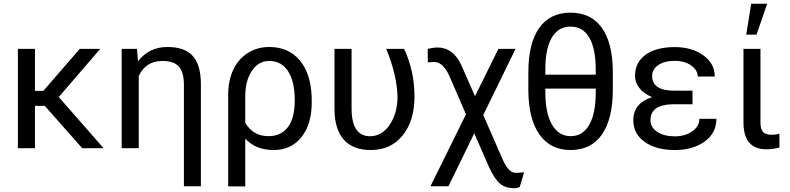

<svg xmlns="http://www.w3.org/2000/svg" viewBox="-20 -788 4202 1021"><path d="M218.3 -225.1H166V0H75.2V-528.3H166V-304.7H210.4L404.3 -528.3H513.2L292.5 -272L530.8 0H417Z M708.5 -528.3 713.9 -461.9Q772.5 -538.1 870.1 -538.1Q962.9 -538.1 1005.4 -490Q1047.9 -441.9 1048.3 -342.3V202.6H958V-336.9Q958 -403.3 931.6 -433.6Q905.3 -463.9 842.8 -463.9Q797.9 -463.9 766.1 -442.6Q734.4 -421.4 717.8 -383.3V0H627V-528.3Z M1411.6 -538.1Q1512.7 -538.1 1572.3 -469.2Q1631.8 -400.4 1637.2 -276.4L1637.7 -244.1Q1637.7 -127 1583 -58.6Q1528.3 9.8 1435.1 9.8Q1339.8 9.8 1284.2 -50.8V203.1H1193.4V-283.2Q1193.4 -360.4 1220.9 -418Q1248.5 -475.6 1298.6 -506.8Q1348.6 -538.1 1411.6 -538.1ZM1284.2 -135.7Q1324.7 -64 1408.2 -64Q1474.1 -64 1510.7 -111.6Q1547.4 -159.2 1547.4 -254.4Q1547.4 -354.5 1512 -409.2Q1476.6 -463.9 1411.6 -463.9Q1354.5 -463.9 1319.3 -411.1Q1284.2 -358.4 1284.2 -275.9Z M1849.6 -528.3V-212.4Q1849.6 -63.5 1947.8 -63.5Q2010.7 -63.5 2052.2 -124.5Q2093.8 -185.5 2093.8 -274.4Q2091.3 -387.2 2033.7 -528.3H2128.9Q2184.1 -410.6 2184.1 -274.4Q2184.1 -146 2121.3 -68.1Q2058.6 9.8 1952.1 9.8Q1857.4 9.8 1808.6 -44.9Q1759.8 -99.6 1758.8 -204.6V-528.3Z M2305.2 -535.6Q2390.1 -535.6 2433.1 -441.9L2505.9 -276.4L2630.4 -528.3H2721.7L2549.8 -176.3L2656.2 66.9Q2686 129.4 2719.2 130.9H2731.9L2767.1 128.4L2744.1 205.6Q2732.4 212.9 2714.4 212.9Q2669.9 212.9 2640.6 189.9Q2611.3 167 2581.1 101.6L2502 -79.1L2364.7 202.6H2269L2458 -180.2L2376 -369.1Q2340.3 -458.5 2288.1 -458.5L2254.9 -456.1L2254.4 -528.3Q2287.6 -535.6 2305.2 -535.6Z M3238.8 -312.5Q3238.8 -155.8 3181.2 -73Q3123.5 9.8 3014.6 9.8Q2907.7 9.8 2849.6 -71.3Q2791.5 -152.3 2789.6 -302.7V-402.8Q2789.6 -557.6 2847.2 -639.2Q2904.8 -720.7 3013.7 -720.7Q3122.1 -720.7 3179.4 -641.6Q3236.8 -562.5 3238.8 -412.6ZM2879.9 -391.1H3147.9V-418Q3147.9 -528.8 3114 -587.6Q3080.1 -646.5 3013.7 -646.5Q2948.2 -646.5 2914.1 -587.6Q2879.9 -528.8 2879.9 -418ZM3147.9 -316.9H2879.9V-297.9Q2879.9 -186 2915.5 -125Q2951.2 -64 3014.6 -64Q3078.1 -64 3112.5 -122.6Q3147 -181.2 3147.9 -292Z M3439 -148.4Q3439 -110.8 3474.9 -86.9Q3510.7 -63 3568.4 -63Q3623.5 -63 3661.4 -89.8Q3699.2 -116.7 3699.2 -156.2H3789.6Q3789.6 -80.6 3727.3 -35.4Q3665 9.8 3568.4 9.8Q3468.8 9.8 3408.2 -33.4Q3347.7 -76.7 3347.7 -148.4Q3347.7 -239.3 3447.8 -271.5Q3404.8 -289.1 3380.9 -318.8Q3356.9 -348.6 3356.9 -384.3Q3356.9 -456.5 3413.3 -497.1Q3469.7 -537.6 3568.4 -537.6Q3659.2 -537.6 3720 -493.9Q3780.8 -450.2 3780.8 -380.9H3690.4Q3690.4 -415 3655.5 -439.7Q3620.6 -464.4 3568.4 -464.4Q3513.7 -464.4 3480.7 -442.1Q3447.8 -419.9 3447.8 -383.8Q3447.8 -305.7 3566.9 -305.7H3662.6V-233.4H3553.2Q3439 -230.5 3439 -148.4Z M4023.9 -528.3V-133.3Q4023.9 -102.5 4037.4 -86.9Q4050.8 -71.3 4082 -71.3Q4105.5 -71.3 4124.5 -77.1L4125 -3.4Q4090.8 5.9 4055.2 5.9Q3933.6 5.9 3933.6 -137.7V-528.3ZM3974.6 -768.1H4059.6L4002.9 -603.5H3948.2Z"/></svg>

Font: Roboto-ThirdPerson-AD3FC
Style: ThirdPerson-AD3FC
Weight: 400
Designer: Google
Version: Version 2.137; 2017